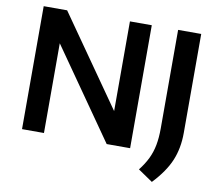

<svg xmlns="http://www.w3.org/2000/svg" viewBox="-94 -852 1293 1138"><g transform="rotate(10 552.5 -283.0)"><path d="M78.5 0V-740H219.5L597.5 -200V-740H729V0H588L210.5 -540V0ZM890.5 174.5 802.5 114.5Q833 75.5 851.8 37Q870.5 -1.5 879 -46Q887.5 -90.5 887.5 -147.5V-740H1026.5V-144Q1026.5 -52 995.5 22.2Q964.5 96.5 890.5 174.5Z"/></g></svg>

Font: Encode Sans SemiExpanded SemiExpanded SemiBold
Style: Regular
Weight: 600
Width: 6
Designer: Multiple Designers
Foundry: Impallari Type
Version: Version 3.000; ttfautohint (v1.8.3) -l 8 -r 50 -G 200 -x 14 